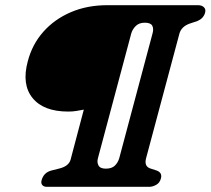

<svg xmlns="http://www.w3.org/2000/svg" viewBox="-20 -720 812 740"><path d="M87 -483.5Q104 -549 147 -597.5Q190 -646 253 -673Q316 -700 393.5 -700H743.5Q758 -700 766.2 -691.8Q774.5 -683.5 770 -669.5Q763.5 -648.5 741 -639L709.5 -628.5Q679 -617 671.5 -590.5L543 -110Q535 -79.5 558.5 -71L584.5 -62.5Q606.5 -54 600 -31.5Q595.5 -15 581.8 -7.5Q568 0 556 0H160Q148.5 0 142.8 -7Q137 -14 140.5 -26Q148.5 -54.5 177 -62.5L210.5 -71Q245 -80 252 -104.5L303 -297.5Q289 -295 275 -292.5Q261 -290 243 -290Q148 -290 105.5 -342.2Q63 -394.5 87 -483.5ZM439.5 -110 568 -591.5Q573 -609.5 566.8 -621Q560.5 -632.5 538 -632.5Q516 -632.5 503.2 -619.8Q490.5 -607 486 -591.5L357.5 -110.5Q353 -95 359.5 -82.5Q366 -70 388 -70Q410.5 -70 422.5 -81.5Q434.5 -93 439.5 -110Z"/></svg>

Font: Fraunces 72pt S050
Style: Bold Italic
Weight: 700
Italic angle: -16°
Version: Version 1.000; ttfautohint (v1.8.3)